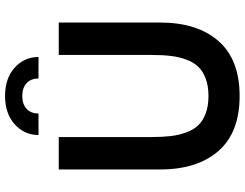

<svg xmlns="http://www.w3.org/2000/svg" viewBox="-124 -828 966 758"><g transform="rotate(-90 359.0 -449.0)"><path d="M359 -912Q429 -912 471 -874Q513 -836 513 -780H428Q428 -810.5 409.5 -827.2Q391 -844 359 -844Q327 -844 308.5 -827.2Q290 -810.5 290 -780H205Q205 -835.5 247.2 -873.8Q289.5 -912 359 -912ZM69 -300V-700H197V-333Q197 -290 200.8 -258Q204.5 -226 215.2 -196.8Q226 -167.5 243.8 -149Q261.5 -130.5 290.5 -119.8Q319.5 -109 359 -109Q398.5 -109 427.5 -119.8Q456.5 -130.5 474.2 -149Q492 -167.5 502.8 -196.8Q513.5 -226 517.2 -258Q521 -290 521 -333V-700H649V-300Q649 -153 576 -69.5Q503 14 359 14Q215 14 142 -69.5Q69 -153 69 -300Z"/></g></svg>

Font: Cabin
Style: Bold
Weight: 700
Designer: Pablo Impallari
Foundry: Pablo Impallari. http://www.impallari.com Igino Marini. http://www.ikern.com
Version: Version 3.001;hotconv 1.0.109;makeotfexe 2.5.65596